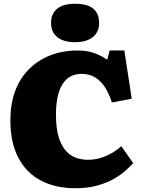

<svg xmlns="http://www.w3.org/2000/svg" viewBox="-20 -985 758 1019"><path d="M380 14Q274 14 196.5 -27Q119 -68 77 -148.5Q35 -229 35 -347Q35 -431 59.5 -499Q84 -567 131.5 -615.5Q179 -664 245 -690.5Q311 -717 393 -717Q443 -717 480 -703.5Q517 -690 549 -668L562 -717H640L679 -461L574 -441Q555 -499 530 -532Q505 -565 476 -579Q447 -593 415 -593Q367 -593 336.5 -567Q306 -541 291.5 -493Q277 -445 277 -379Q277 -303 292 -255.5Q307 -208 332 -182Q357 -156 386.5 -146.5Q416 -137 446 -137Q487 -137 522.5 -149.5Q558 -162 584 -179Q610 -196 624 -209L687 -119Q671 -102 645.5 -79Q620 -56 583 -35Q546 -14 495.5 0Q445 14 380 14ZM379 -761Q318 -761 284.5 -787.5Q251 -814 251 -864Q251 -912 283 -938.5Q315 -965 379 -965Q444 -965 475 -939Q506 -913 506 -863Q506 -814 472 -787.5Q438 -761 379 -761Z"/></svg>

Font: Literata 18pt Black
Style: Regular
Weight: 900
Designer: Latin by Veronika Burian and Jose Scaglione. Greek by Irene Vlachou. Cyrillic by Vera Evstafieva.
Foundry: TypeTogether
Version: Version 3.103;gftools[0.9.29]